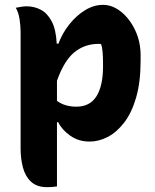

<svg xmlns="http://www.w3.org/2000/svg" viewBox="-20 -572 640 792"><path d="M45 -540Q56 -542 67.5 -544Q79 -546 90 -546Q121 -546 148 -532Q175 -518 193 -484.5Q211 -451 214 -392H221Q237 -435 266 -471.5Q295 -508 331 -530Q367 -552 405 -552Q444 -552 479.5 -523.5Q515 -495 537.5 -447.5Q560 -400 560 -344V-322Q560 -233 541.5 -169.5Q523 -106 492 -66Q461 -26 424 -7Q387 12 350 12Q304 12 269.5 -12.5Q235 -37 220 -68H215V197Q202 199 193 199.5Q184 200 173 200Q132 200 108 177.5Q84 155 74.5 118.5Q65 82 65 42V-441Q65 -466 60.5 -494Q56 -522 45 -540ZM386 -391Q330 -391 287.5 -357Q245 -323 215 -239V-156Q247 -132 295 -132Q351 -132 378 -175Q405 -218 405 -299V-310Q405 -370 397 -390Q394 -391 391 -391Q388 -391 386 -391Z"/></svg>

Font: Recursive Mn Csl St XBd
Style: Regular
Weight: 800
Monospace: yes
Version: Version 1.079;hotconv 1.0.112;makeotfexe 2.5.65598; ttfautoh